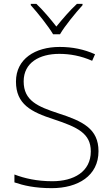

<svg xmlns="http://www.w3.org/2000/svg" viewBox="-20 -968 584 998"><path d="M256 -790H292C316 -832 372 -900 409 -941V-948H380C343 -914 303 -867 273 -830C244 -867 205 -914 169 -948H140V-941C177 -900 231 -832 256 -790ZM492 -182C492 -299 410 -338 283 -379C177 -414 103 -444 103 -545C103 -643 186 -688 288 -688C343 -688 400 -678 459 -652L474 -686C416 -712 356 -724 290 -724C163 -724 63 -662 63 -544C63 -426 142 -386 259 -348C383 -307 452 -275 452 -181C452 -75 363 -26 252 -26C172 -26 107 -41 55 -61V-20C102 -4 160 10 249 10C385 10 492 -54 492 -182Z"/></svg>

Font: Noto Sans Canadian Aboriginal ExtraLight
Style: Regular
Weight: 200
Designer: Monotype Design Team, Typotheque's Kevin King
Foundry: Monotype Imaging Inc.
Version: Version 2.004